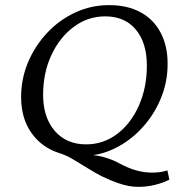

<svg xmlns="http://www.w3.org/2000/svg" viewBox="-20 -602 705 750"><path d="M520.5 127.9Q502 127.9 482.9 124.5Q463.9 121.1 438.5 112.3Q413.1 103.5 376 85.9Q355.5 75.2 326.7 57.6Q297.9 40 268.1 22Q238.3 3.9 211.9 -3.9Q143.6 -25.4 103 -82.5Q62.5 -139.6 62.5 -222.7Q62.5 -294.9 89.8 -359.4Q117.2 -423.8 164.6 -474.1Q211.9 -524.4 273.9 -553.2Q335.9 -582 406.2 -582Q477.5 -582 528.8 -554.2Q580.1 -526.4 607.4 -474.6Q634.8 -422.9 634.8 -352.5Q634.8 -281.2 607.9 -216.8Q581.1 -152.3 534.7 -102.1Q488.3 -51.8 428.7 -22.5Q369.1 6.8 303.7 6.8L299.8 1Q350.6 2 385.3 11.7Q419.9 21.5 446.3 36.1Q480.5 54.7 511.7 63.5Q543 72.3 574.2 72.3Q589.8 72.3 605 70.3Q620.1 68.4 633.8 63.5L641.6 99.6Q617.2 112.3 585.4 120.1Q553.7 127.9 520.5 127.9ZM316.4 -38.1Q383.8 -38.1 437.5 -78.6Q491.2 -119.1 522.5 -189.5Q553.7 -259.8 553.7 -345.7Q553.7 -434.6 510.7 -486.3Q467.8 -538.1 390.6 -538.1Q323.2 -538.1 268.1 -497.1Q212.9 -456.1 180.7 -386.7Q148.4 -317.4 148.4 -231.4Q148.4 -143.6 193.8 -90.8Q239.3 -38.1 316.4 -38.1Z"/></svg>

Font: Crimson Pro Light
Style: Italic
Weight: 300
Italic angle: -12°
Designer: Jacques Le Bailly
Foundry: Baron von Fonthausen
Version: Version 1.003